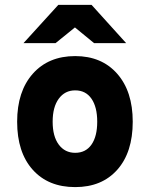

<svg xmlns="http://www.w3.org/2000/svg" viewBox="-20 -752 612 784"><path d="M364 -576 286 -640 207 -576H76L218 -732H354L495 -576ZM287 12Q177 12 113.5 -59Q50 -130 50 -255Q50 -379 114 -451Q178 -523 287 -523Q395 -523 458.5 -451Q522 -379 522 -255Q522 -130 459 -59Q396 12 287 12ZM287 -128Q330 -128 353.5 -161.5Q377 -195 377 -255Q377 -315 353.5 -349Q330 -383 287 -383Q245 -383 220 -349Q195 -315 195 -255Q195 -195 220 -161.5Q245 -128 287 -128Z"/></svg>

Font: Overpass Heavy
Style: Regular
Weight: 900
Designer: Delve Withrington, Thomas Jockin
Foundry: Delve Fonts
Version: Version 3.000;DELV;Overpass